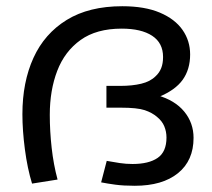

<svg xmlns="http://www.w3.org/2000/svg" viewBox="-20 -586 681 617"><path d="M373 -566Q445 -566 493.5 -545.5Q542 -525 566.5 -490Q591 -455 591 -411Q591 -363 567 -329.5Q543 -296 489 -274L485 -280Q542 -264 572 -227.5Q602 -191 602 -143Q602 -70 552 -29.5Q502 11 413 11Q377 11 351 7.5Q325 4 305 0L323 -69Q345 -65 365 -62Q385 -59 406 -59Q458 -59 486.5 -78.5Q515 -98 515 -144Q515 -163 508 -180Q501 -197 485 -210Q469 -224 445 -232Q421 -240 368 -240H322V-310H367Q405 -310 434 -317Q463 -324 480 -341Q492 -352 498 -367Q504 -382 504 -403Q504 -448 469 -471Q434 -494 371 -494Q290 -494 239 -457.5Q188 -421 164 -358.5Q140 -296 140 -217Q140 -165 146 -111Q152 -57 165 -9L83 4Q68 -45 60 -106Q52 -167 52 -219Q52 -322 87.5 -400Q123 -478 194.5 -522Q266 -566 373 -566Z"/></svg>

Font: hexlmalayalam05
Style: Book
Weight: 400
Designer: Jelle Bosma - Monotype Design Team
Foundry: Monotype Imaging Inc.
Version: Version 2.003